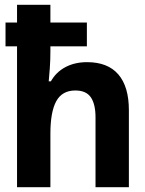

<svg xmlns="http://www.w3.org/2000/svg" viewBox="-20 -780 603 800"><path d="M51 0V-587H3V-686H51V-760H190V-686H342V-587H190V-566Q190 -530 187.5 -495.5Q185 -461 183 -441H192Q213 -479 252 -500Q291 -521 343 -521Q429 -521 473 -470Q517 -419 517 -321V0H378V-291Q378 -346 358.5 -374.5Q339 -403 294 -403Q239 -403 214.5 -358.5Q190 -314 190 -223V0Z"/></svg>

Font: Noto Sans Mono SemiCondensed
Style: Bold
Weight: 700
Width: 4
Designer: Monotype Design Team
Foundry: Monotype Imaging Inc.
Version: Version 2.014